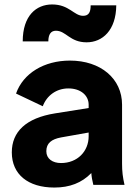

<svg xmlns="http://www.w3.org/2000/svg" viewBox="-20 -830 623 862"><path d="M224 12C293 12 347 -9 390 -53C391 -37 394 -20 399 0H539C531 -35 528 -60 528 -96V-360C528 -477 432 -558 294 -558C178 -558 84 -501 52 -410L172 -353C190 -401 233 -433 287 -433C343 -433 378 -401 378 -360V-345L227 -321C96 -300 33 -238 33 -146C33 -47 106 12 224 12ZM82 -644H197C197 -675 208 -692 231 -692C277 -692 293 -640 369 -640C440 -640 501 -694 502 -806H387C387 -776 379 -759 353 -759C312 -759 291 -810 214 -810C143 -810 82 -760 82 -644ZM188 -151C188 -187 211 -205 254 -213L378 -235V-218C378 -151 328 -98 254 -98C216 -98 188 -117 188 -151Z"/></svg>

Font: Mluvka ExtraBold
Style: Regular
Weight: 800
Designer: Modified by Jiří Krblich, Original typeface by Gumpita Rahayu
Foundry: Gumpita Rahayu & Jiří Krblich
Version: Version 2.000;Glyphs 3.1.1 (3134)